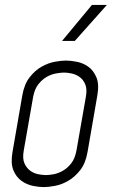

<svg xmlns="http://www.w3.org/2000/svg" viewBox="-20 -757 461 783"><path d="M292 -144 330 -361Q336 -394 327.5 -413.5Q319 -433 304 -443.5Q289 -454 271.5 -457.5Q254 -461 241 -461Q228 -461 208.5 -457.5Q189 -454 170.5 -443.5Q152 -433 136.5 -413.5Q121 -394 115 -361L77 -144Q71 -111 79.5 -91.5Q88 -72 103 -61Q118 -50 136 -46.5Q154 -43 167 -43Q180 -43 199 -46.5Q218 -50 237 -61Q256 -72 271 -91.5Q286 -111 292 -144ZM337 -137Q329 -91 307 -63Q285 -35 258 -19.5Q231 -4 204 1Q177 6 158 6Q139 6 114 1Q89 -4 67.5 -19.5Q46 -35 34.5 -63Q23 -91 31 -137L71 -368Q79 -414 101 -442Q123 -470 149.5 -485Q176 -500 203 -505Q230 -510 249 -510Q268 -510 293.5 -505Q319 -500 340 -485Q361 -470 373 -442Q385 -414 377 -368ZM285 -590H233L355 -737H416Z"/></svg>

Font: Marvel
Style: Italic
Weight: 400
Italic angle: -12°
Designer: Carolina Trebol
Foundry: Carolina Trebol
Version: Version 1.001